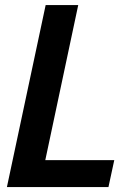

<svg xmlns="http://www.w3.org/2000/svg" viewBox="-20 -758 555 778"><path d="M8 0 165 -737.5H297L163.5 -109H443L419.5 0Z"/></svg>

Font: Epilogue SemiBold
Style: Italic
Weight: 600
Italic angle: -12°
Designer: Tyler Finck
Foundry: Etcetera Type Co
Version: Version 2.111; ttfautohint (v1.8.3)